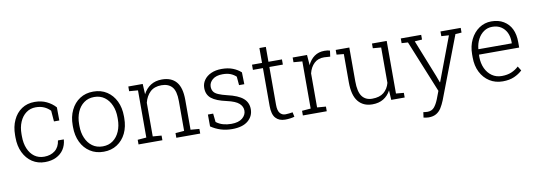

<svg xmlns="http://www.w3.org/2000/svg" viewBox="-64 -1088 4817 1724"><g transform="rotate(-10 2345.0 -225.5)"><path d="M269 10.3Q203.6 10.3 152.8 -22.9Q102.5 -56.2 73.7 -115.7Q44.9 -175.3 44.9 -253.9V-274.4Q44.9 -352.1 72.8 -411.1Q100.1 -470.7 150.4 -504.4Q200.7 -538.1 268.6 -538.1Q330.1 -538.1 377.9 -514.9Q425.8 -491.7 458 -455.1L459 -335.4H410.2L402.3 -434.1Q377.9 -460 345.2 -474.4Q312.5 -488.8 270 -488.8Q220.2 -488.8 182.6 -460.9Q145 -433.1 124.3 -384.5Q103.5 -335.9 103.5 -274.4V-253.9Q103.5 -189.5 124 -141.1Q144.5 -92.3 181.6 -65.4Q218.8 -38.6 269.5 -38.6Q328.6 -38.6 368.2 -69.6Q407.7 -100.6 416 -161.1H468.3L469.2 -158.2Q464.8 -108.4 439.9 -70.3Q414.6 -32.2 371.3 -11Q328.1 10.3 269 10.3Z M804.2 10.3Q732.4 10.3 680.7 -23.9Q627.9 -57.6 598.9 -117.9Q569.8 -178.2 569.8 -255.9V-272Q569.8 -349.6 599.1 -409.7Q627.9 -469.7 680.4 -503.9Q732.9 -538.1 803.2 -538.1Q874.5 -538.1 926.8 -503.9Q979 -469.7 1008.1 -409.9Q1037.1 -350.1 1037.1 -272V-255.9Q1037.1 -178.2 1008.3 -117.7Q979 -57.6 926.5 -23.7Q874 10.3 804.2 10.3ZM804.2 -38.6Q858.4 -38.6 897.5 -67.4Q936.5 -96.2 957.5 -145.5Q978.5 -194.8 978.5 -255.9V-272Q978.5 -333.5 957.5 -381.8Q936.5 -431.2 897.2 -460Q857.9 -488.8 803.2 -488.8Q748.5 -488.8 709.5 -460Q669.9 -431.2 649.2 -381.8Q628.4 -332.5 628.4 -272V-255.9Q628.4 -193.8 649.4 -145.5Q669.9 -96.7 709.2 -67.6Q748.5 -38.6 804.2 -38.6Z M1339.8 -42.5V0H1122.1V-42.5L1201.7 -48.8V-479L1122.1 -485.4V-528.3H1253.4L1258.3 -433.6Q1283.7 -483.4 1326.7 -510.7Q1369.6 -538.1 1429.2 -538.1Q1515.1 -538.1 1560.1 -485.6Q1605 -433.1 1605 -321.3V-48.8L1684.6 -42.5V0H1466.8V-42.5L1546.4 -48.8V-320.8Q1546.4 -412.6 1512.7 -450.2Q1479 -487.8 1416.5 -487.8Q1351.1 -487.8 1313 -451.2Q1274.9 -414.6 1260.3 -355.5V-48.8Z M1975.6 10.3Q1919.9 10.3 1872.3 -4.6Q1824.7 -19.5 1782.7 -47.9L1782.2 -156.2H1830.1L1838.4 -78.6Q1866.7 -56.6 1901.4 -46.9Q1936 -37.1 1975.6 -37.1Q2042 -37.1 2076.7 -65.9Q2111.3 -94.7 2111.3 -134.3Q2111.3 -171.4 2080.3 -200Q2049.3 -228.5 1970.2 -246.1Q1875.5 -266.6 1833.3 -300.8Q1791 -335 1791 -396Q1791 -436.5 1813.5 -468.3Q1835.9 -500.5 1877.2 -519.3Q1918.5 -538.1 1974.1 -538.1Q2032.2 -538.1 2075.2 -521.2Q2118.2 -504.4 2148.9 -476.1L2151.4 -367.7H2103.5L2096.7 -445.8Q2074.7 -466.8 2045.4 -478.3Q2016.1 -489.7 1974.1 -489.7Q1914.6 -489.7 1882.3 -462.2Q1850.1 -434.6 1850.1 -397.9Q1850.1 -374 1860.4 -356.4Q1871.6 -335.9 1904.1 -322Q1936.5 -308.1 1981.9 -297.4Q2081.1 -274.9 2125.5 -236.6Q2169.9 -198.2 2169.9 -137.2Q2169.9 -72.8 2119.9 -31.2Q2069.8 10.3 1975.6 10.3Z M2458.5 9.3Q2402.8 9.3 2372.1 -25.1Q2341.3 -59.6 2341.3 -136.2V-481H2250V-528.3H2341.3V-664.1H2399.9V-528.3H2522.9V-481H2399.9V-136.2Q2399.9 -83.5 2418.7 -60.3Q2437.5 -37.1 2468.8 -37.1Q2485.4 -37.1 2501.5 -39.3Q2517.6 -41.5 2534.7 -43.9L2543.5 -2Q2525.9 3.4 2503.4 6.3Q2481 9.3 2458.5 9.3Z M2838.4 -42.5V0H2620.6V-42.5L2700.2 -48.8V-479L2620.6 -485.4V-528.3H2751.5L2757.8 -447.8L2758.3 -433.6Q2780.8 -482.9 2819.3 -510.5Q2857.9 -538.1 2911.6 -538.1Q2942.9 -538.1 2961.4 -531.2L2954.1 -477.5L2899.9 -481Q2843.8 -482.4 2808.1 -448.7Q2772.5 -415 2758.8 -359.4V-48.8Z M3253.9 10.3Q3170.9 10.3 3124.8 -46.4Q3078.6 -103 3078.6 -222.2V-479L3013.2 -485.4V-528.3H3137.2V-221.2Q3137.2 -124.5 3168.9 -82.3Q3200.7 -40 3260.7 -40Q3328.6 -40 3366.7 -71.5Q3404.8 -103 3418.9 -156.2V-479L3343.8 -485.4V-528.3H3478V-48.8L3548.8 -42.5V0H3426.3L3421.4 -86.9Q3396.5 -40.5 3354.7 -15.1Q3313 10.3 3253.9 10.3Z M3730.5 213.4Q3720.2 213.4 3705.8 211.2Q3691.4 209 3684.1 207L3690.9 158.7Q3697.8 159.7 3710.2 160.9Q3722.7 162.1 3728.5 162.1Q3766.6 162.1 3789.1 137Q3811.5 111.8 3830.1 65.4L3857.4 -6.3L3663.6 -481.9L3606.4 -485.4V-528.3H3792.5V-485.4L3725.6 -481L3861.3 -140.1L3883.3 -80.1H3886.2L4037.1 -481L3968.3 -485.4V-528.3H4152.8V-485.4L4096.7 -481.9L3879.9 85Q3865.7 120.6 3846.7 151.4Q3828.1 180.7 3800.3 197Q3772.5 213.4 3730.5 213.4Z M4442.4 10.3Q4375 10.3 4322.8 -22.9Q4271 -56.2 4241.7 -114.3Q4212.4 -172.4 4212.4 -248.5V-275.4Q4212.4 -351.6 4241.7 -410.6Q4271 -470.2 4321 -504.2Q4371.1 -538.1 4432.6 -538.1Q4498 -538.1 4543.9 -510.3Q4639.2 -452.6 4639.2 -313V-263.2H4272.9L4272 -241.7Q4272.5 -183.6 4293.9 -137.2Q4315.4 -91.3 4353.5 -64.9Q4391.6 -38.6 4442.4 -38.6Q4492.2 -38.6 4530 -54.4Q4567.9 -70.3 4596.7 -97.7L4621.6 -57.6Q4590.8 -28.3 4547.1 -9Q4503.4 10.3 4442.4 10.3ZM4275.9 -314.9 4276.9 -312H4580.6V-326.7Q4580.6 -373 4563 -410.2Q4544.9 -446.8 4512 -467.8Q4479 -488.8 4432.6 -488.8Q4390.1 -488.8 4356.9 -466.3Q4323.2 -443.8 4302 -404.3Q4280.8 -364.7 4275.9 -314.9Z"/></g></svg>

Font: Battambang Light
Style: Regular
Weight: 300
Designer: Danh Hong
Version: Version 8.002; ttfautohint (v1.8.3)